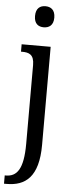

<svg xmlns="http://www.w3.org/2000/svg" viewBox="-71 -789 405 1061"><g transform="rotate(5 132.0 -258.5)"><path d="M137 -640C166 -640 191 -655 191 -698C191 -742 166 -757 137 -757C108 -757 84 -742 84 -698C84 -655 108 -640 137 -640ZM-6 240H8C112 240 185 187 185 8V-536H24V-495H30C68 -495 97 -486 97 -427V10C97 151 61 194 0 194H-6Z"/></g></svg>

Font: Noto Serif Devanagari Condensed
Style: Regular
Weight: 400
Width: 3
Designer: Universal Thirst, Indian Type Foundry and the Monotype Design Team
Foundry: Monotype Imaging Inc.
Version: Version 2.004